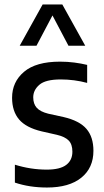

<svg xmlns="http://www.w3.org/2000/svg" viewBox="-20 -828 464 858"><path d="M190 10Q112 10 46.5 -12V-92Q117.5 -70 189 -70Q248 -70 275.8 -91Q303.5 -112 303.5 -150Q303.5 -183 287 -200Q270.5 -217 234.5 -225.5L166 -241Q96.5 -257.5 65.2 -294.2Q34 -331 34 -391Q34 -462 87.5 -507.2Q141 -552.5 248 -552.5Q281.5 -552.5 312 -548.5Q342.5 -544.5 369.5 -538V-457.5Q312 -473 251.5 -473Q183.5 -473 156 -449.2Q128.5 -425.5 128.5 -393Q128.5 -364 144 -346.5Q159.5 -329 195.5 -320L264 -305Q335 -288.5 366.2 -252.2Q397.5 -216 397.5 -154Q397.5 -77.5 343.2 -33.8Q289 10 190 10ZM68 -623.5 170.5 -808H258.5L361 -623.5H286L214.5 -759L143 -623.5Z"/></svg>

Font: Encode Sans SmCnd Md
Style: Regular
Weight: 500
Width: 4
Designer: Multiple Designers
Foundry: Impallari Type
Version: Version 3.002; ttfautohint (v1.8.3) -l 8 -r 50 -G 200 -x 14 